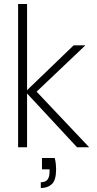

<svg xmlns="http://www.w3.org/2000/svg" viewBox="-20 -740 487 965"><path d="M367 0 108 -279 350 -512H409L150 -266L151 -293L428 0ZM71 0V-720H116V0ZM185 205V176Q209 176 219 162.5Q229 149 229 124V111H191V54H255Q259 69 260.5 83.5Q262 98 262 110Q262 166 240.5 185.5Q219 205 185 205Z"/></svg>

Font: DM Sans 12pt ExtraLight
Style: Regular
Weight: 250
Version: Version 4.004;gftools[0.9.30]